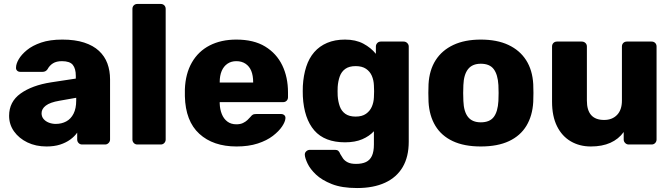

<svg xmlns="http://www.w3.org/2000/svg" viewBox="-20 -730 3396 970"><path d="M215 10Q161 10 118.5 -10.5Q76 -31 51 -66Q26 -101 26 -145Q26 -216 84 -257.5Q142 -299 238 -314L363 -333V-347Q363 -383 348 -402Q333 -421 293 -421Q265 -421 247.5 -410Q230 -399 220 -380Q211 -367 195 -367H83Q72 -367 66 -373.5Q60 -380 61 -389Q61 -407 74.5 -430.5Q88 -454 116 -477Q144 -500 188 -515Q232 -530 295 -530Q359 -530 405 -515Q451 -500 480 -473Q509 -446 522.5 -409.5Q536 -373 536 -329V-25Q536 -15 528.5 -7.5Q521 0 511 0H395Q384 0 377 -7.5Q370 -15 370 -25V-60Q357 -41 335 -25Q313 -9 283.5 0.5Q254 10 215 10ZM262 -104Q291 -104 314.5 -116.5Q338 -129 351.5 -155.5Q365 -182 365 -222V-236L280 -221Q233 -213 211.5 -196.5Q190 -180 190 -158Q190 -141 200 -129Q210 -117 226.5 -110.5Q243 -104 262 -104Z M674 0Q663 0 656 -7.5Q649 -15 649 -25V-685Q649 -696 656 -703Q663 -710 674 -710H792Q803 -710 810 -703Q817 -696 817 -685V-25Q817 -15 810 -7.5Q803 0 792 0Z M1175 10Q1057 10 987 -54Q917 -118 914 -244Q914 -251 914 -262Q914 -273 914 -279Q917 -358 949.5 -414.5Q982 -471 1039.5 -500.5Q1097 -530 1174 -530Q1262 -530 1319.5 -495Q1377 -460 1406 -400Q1435 -340 1435 -263V-239Q1435 -228 1428 -221Q1421 -214 1410 -214H1090Q1090 -213 1090 -211Q1090 -209 1090 -207Q1091 -178 1100.5 -154Q1110 -130 1128.5 -116Q1147 -102 1174 -102Q1194 -102 1207.5 -108.5Q1221 -115 1230 -123.5Q1239 -132 1244 -138Q1253 -149 1258.5 -151.5Q1264 -154 1276 -154H1400Q1410 -154 1416.5 -148Q1423 -142 1422 -132Q1421 -115 1405 -91Q1389 -67 1358.5 -43.5Q1328 -20 1282 -5Q1236 10 1175 10ZM1090 -313H1259V-315Q1259 -348 1249.5 -371.5Q1240 -395 1220.5 -408Q1201 -421 1174 -421Q1148 -421 1129 -408Q1110 -395 1100 -371.5Q1090 -348 1090 -315Z M1784 220Q1707 220 1656.5 200Q1606 180 1576.5 152Q1547 124 1534 96.5Q1521 69 1520 53Q1519 42 1527 34.5Q1535 27 1546 27H1673Q1683 27 1689 32Q1695 37 1699 48Q1705 59 1713 70.5Q1721 82 1736.5 90Q1752 98 1779 98Q1809 98 1829 88.5Q1849 79 1859 57.5Q1869 36 1869 0V-67Q1846 -42 1810 -26.5Q1774 -11 1723 -11Q1672 -11 1633 -26Q1594 -41 1568 -71Q1542 -101 1527.5 -144Q1513 -187 1510 -243Q1509 -269 1510 -296Q1513 -349 1527 -392.5Q1541 -436 1567.5 -466.5Q1594 -497 1633 -513.5Q1672 -530 1723 -530Q1777 -530 1815.5 -509.5Q1854 -489 1879 -458V-495Q1879 -505 1886 -512.5Q1893 -520 1904 -520H2019Q2030 -520 2037.5 -512.5Q2045 -505 2045 -495V-14Q2045 62 2014.5 114Q1984 166 1925.5 193Q1867 220 1784 220ZM1777 -141Q1809 -141 1829 -155Q1849 -169 1858.5 -191Q1868 -213 1869 -238Q1870 -249 1870 -269Q1870 -289 1869 -299Q1868 -325 1858.5 -347Q1849 -369 1829 -382.5Q1809 -396 1777 -396Q1744 -396 1724.5 -382Q1705 -368 1696.5 -344Q1688 -320 1686 -291Q1685 -269 1686 -246Q1688 -217 1696.5 -193Q1705 -169 1724.5 -155Q1744 -141 1777 -141Z M2409 10Q2325 10 2267.5 -17Q2210 -44 2179.5 -94.5Q2149 -145 2145 -215Q2144 -235 2144 -260.5Q2144 -286 2145 -305Q2149 -376 2181 -426Q2213 -476 2270.5 -503Q2328 -530 2409 -530Q2491 -530 2548.5 -503Q2606 -476 2638 -426Q2670 -376 2674 -305Q2675 -286 2675 -260.5Q2675 -235 2674 -215Q2670 -145 2639.5 -94.5Q2609 -44 2551.5 -17Q2494 10 2409 10ZM2409 -112Q2454 -112 2474.5 -139Q2495 -166 2498 -220Q2499 -235 2499 -260Q2499 -285 2498 -300Q2495 -353 2474.5 -380.5Q2454 -408 2409 -408Q2366 -408 2344.5 -380.5Q2323 -353 2321 -300Q2320 -285 2320 -260Q2320 -235 2321 -220Q2323 -166 2344.5 -139Q2366 -112 2409 -112Z M2965 10Q2908 10 2863.5 -16Q2819 -42 2794 -92.5Q2769 -143 2769 -216V-495Q2769 -506 2776 -513Q2783 -520 2794 -520H2919Q2930 -520 2937.5 -513Q2945 -506 2945 -495V-222Q2945 -124 3032 -124Q3073 -124 3097.5 -149.5Q3122 -175 3122 -222V-495Q3122 -506 3129 -513Q3136 -520 3147 -520H3272Q3283 -520 3290 -513Q3297 -506 3297 -495V-25Q3297 -15 3290 -7.5Q3283 0 3272 0H3156Q3146 0 3138.5 -7.5Q3131 -15 3131 -25V-63Q3105 -27 3063.5 -8.5Q3022 10 2965 10Z"/></svg>

Font: Rubik Light
Style: Bold
Weight: 700
Version: Version 2.104